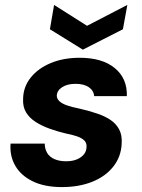

<svg xmlns="http://www.w3.org/2000/svg" viewBox="-20 -749 579 781"><path d="M232 12Q161 12 113 -11.5Q65 -35 42 -75Q19 -115 23 -165H162Q162 -144 171.5 -127.5Q181 -111 201 -102Q221 -93 249 -93Q275 -93 293.5 -101Q312 -109 322 -122Q332 -135 332 -152Q333 -168 322.5 -178Q312 -188 293 -194.5Q274 -201 248 -206Q214 -214 182 -225.5Q150 -237 125 -253Q100 -269 86 -292Q72 -315 74 -348Q75 -396 105 -433.5Q135 -471 186.5 -492.5Q238 -514 304 -514Q396 -514 447 -472Q498 -430 496 -358H363Q361 -381 341 -394.5Q321 -408 287 -408Q254 -408 233 -394.5Q212 -381 211 -360Q211 -347 222 -337Q233 -327 253.5 -320Q274 -313 304 -307Q343 -298 375.5 -287Q408 -276 430.5 -260.5Q453 -245 465 -222Q477 -199 475 -166Q473 -112 441 -71.5Q409 -31 355 -9.5Q301 12 232 12ZM498 -729 480 -630 317 -547 183 -630 200 -729 334 -644Z"/></svg>

Font: DM Sans 16pt ExtraBold
Style: Italic
Weight: 800
Italic angle: -10°
Version: Version 4.004;gftools[0.9.30]